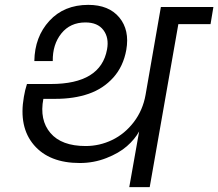

<svg xmlns="http://www.w3.org/2000/svg" viewBox="-20 -769 897 789"><path d="M511.2 0 551.8 -229Q534.2 -196.8 501.5 -168.2Q468.8 -139.6 417 -119.4Q365.2 -99.1 308.1 -99.1Q182.6 -99.1 119.4 -173.1Q56.2 -247.1 78.1 -371.1Q82.5 -398.4 90.8 -423.8H189Q394 -423.8 419.9 -565.9Q428.7 -613.8 405 -645.3Q381.3 -676.8 331.1 -676.8Q268.6 -676.8 232.2 -631.6Q195.8 -586.4 196.8 -518.1H121.1Q122.6 -617.7 182.9 -683.3Q243.2 -749 342.8 -749Q427.2 -749 470.2 -697.3Q513.2 -645.5 499 -564Q486.8 -496.1 445.6 -450.2Q404.3 -404.3 344.2 -383.5Q284.2 -362.8 208 -362.8H158.2Q141.6 -275.9 187.3 -222.4Q232.9 -168.9 332 -168.9Q389.2 -168.9 440.9 -193.8Q492.7 -218.8 529.8 -267.3Q566.9 -315.9 578.1 -378.9L641.1 -740.2H856.9L845.2 -669.9H712.9L595.2 0Z"/></svg>

Font: Poppins
Style: Italic
Weight: 400
Italic angle: -10°
Designer: Ninad Kale (Devanagari), Jonny Pinhorn (Latin)
Foundry: Indian Type Foundry
Version: Version 3.200;PS 1.000;hotconv 16.6.54;makeotf.lib2.5.65590